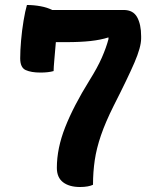

<svg xmlns="http://www.w3.org/2000/svg" viewBox="-20 -740 640 770"><path d="M353 1Q345 5 331.5 7.5Q318 10 301 10Q258 10 233 -9Q208 -28 208 -67Q208 -145 241.5 -230Q275 -315 339 -418Q371 -469 388.5 -509Q406 -549 415 -583V-590Q384 -580 343 -575.5Q302 -571 245 -571H204Q201 -535 198 -501.5Q195 -468 195 -455Q174 -449 142 -449Q105 -449 83 -459Q61 -469 61 -506Q61 -537 64.5 -577.5Q68 -618 74.5 -657Q81 -696 88 -720Q115 -720 142.5 -715Q170 -710 189 -700H476Q514 -700 530 -671Q546 -642 546 -595V-586Q546 -551 519 -488.5Q492 -426 436 -316Q403 -250 385 -197.5Q367 -145 360 -97.5Q353 -50 353 1Z"/></svg>

Font: Recursive Sn Csl St
Style: Bold
Weight: 700
Version: Version 1.079;hotconv 1.0.112;makeotfexe 2.5.65598; ttfautoh